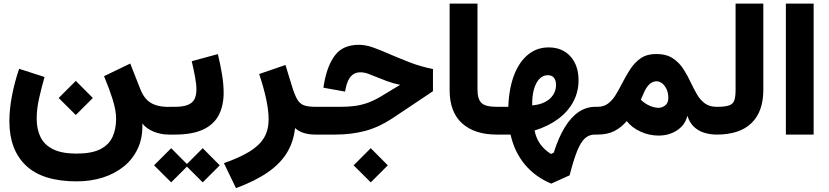

<svg xmlns="http://www.w3.org/2000/svg" viewBox="-20 -729 4489 1040"><path d="M297.9 -198.2 390.6 -106 482.9 -198.2 390.6 -291ZM83.5 -356.4Q58.1 -280.8 44.4 -208Q30.8 -135.3 30.8 -72.3Q30.8 83 121.1 168.2Q211.4 253.4 395.5 253.4Q471.2 253.4 536.9 232.7Q602.5 211.9 651.6 171.9Q700.7 131.8 727.3 73.5Q753.9 15.1 751 -60.1Q773.4 -31.7 812.3 -15.9Q851.1 0 896 0H896.5V-149.9H896Q851.6 -149.9 821.5 -160.4Q791.5 -170.9 772 -192.4Q752.4 -213.9 739.7 -247.1L685.5 -384.8L543.5 -316.4Q571.3 -250.5 590.1 -190.9Q608.9 -131.3 608.9 -86.4Q608.9 -28.8 588.9 13.9Q568.8 56.6 522 79.8Q475.1 103 394.5 103Q315.9 103 268.3 79.8Q220.7 56.6 199.7 13.9Q178.7 -28.8 178.7 -86.9Q178.7 -139.6 192.4 -199.5Q206.1 -259.3 221.2 -312Z M985.4 166.5 1078.1 258.8 1170.4 166.5 1078.1 73.7ZM814.5 166.5 907.2 258.8 999.5 166.5 907.2 73.7ZM1160.2 -436 1018.6 -397.5Q1029.8 -349.1 1036.9 -310.8Q1043.9 -272.5 1043.9 -244.1Q1043.9 -211.9 1033 -191.2Q1022 -170.4 996.1 -160.4Q970.2 -150.4 925.8 -150.4H896.5Q886.2 -150.4 880.9 -135.3Q875.5 -120.1 875.5 -75.2Q875.5 -30.3 880.9 -15.1Q886.2 0 896.5 0H925.8Q1022.9 0 1081.3 -27.8Q1139.6 -55.7 1165.5 -106.7Q1191.4 -157.7 1191.4 -226.1Q1191.4 -271.5 1182.9 -324.2Q1174.3 -377 1160.2 -436Z M1383.8 -328.1Q1408.7 -253.9 1421.9 -191.4Q1435.1 -128.9 1435.1 -83Q1435.1 -25.9 1410.9 15.9Q1386.7 57.6 1333.5 90.8Q1280.3 124 1192.9 154.8L1258.3 290Q1361.3 252 1429.4 205.1Q1497.6 158.2 1533.9 98.9Q1570.3 39.6 1578.1 -35.2Q1598.1 -17.1 1626.2 -8.5Q1654.3 0 1689 0H1689.5V-150.4H1689Q1648.4 -150.4 1625.7 -158.9Q1603 -167.5 1588.9 -192.6Q1574.7 -217.8 1559.6 -268.1L1526.4 -377Z M1895.5 166.5 1988.3 258.8 2080.6 166.5 1988.3 73.7ZM1923.8 -486.3Q1838.9 -486.3 1796.1 -431.4Q1753.4 -376.5 1735.8 -278.8L1731.9 -253.9L1849.1 -232.9L1853 -252.4Q1861.8 -294.9 1881.3 -316.2Q1900.9 -337.4 1930.7 -337.4Q1952.1 -337.4 1973.4 -329.8Q1994.6 -322.3 2020 -311.5Q2045.9 -300.8 2076.9 -289.3Q2107.9 -277.8 2147.5 -269.5L2039.1 -204.1Q2003.4 -183.1 1970 -171.4Q1936.5 -159.7 1901.4 -155Q1866.2 -150.4 1824.2 -150.4H1689.5Q1679.2 -150.4 1674.1 -135.3Q1668.9 -120.1 1668.9 -75.2Q1668.9 -30.8 1674.1 -15.4Q1679.2 0 1689.5 0H1795.4Q1883.8 0 1958.3 -20Q2032.7 -40 2104.5 -87.4L2325.2 -234.9V-355Q2255.9 -369.1 2199 -391.4Q2142.1 -413.6 2093.3 -434.6Q2044.4 -456.1 2002.9 -471.2Q1961.4 -486.3 1923.8 -486.3Z M2415.5 -709.5V-241.2Q2415.5 -121.6 2483.2 -60.8Q2550.8 0 2671.4 0V-150.4Q2609.4 -150.4 2587.9 -171.4Q2566.4 -192.4 2566.4 -244.1V-709.5Z M2951.7 -472.2Q2887.7 -472.2 2839.8 -432.9Q2792 -393.6 2764.4 -321.5Q2736.8 -249.5 2733.4 -150.4H2671.4Q2660.6 -150.4 2655.8 -133.1Q2650.9 -115.7 2650.9 -75.7Q2650.9 -35.6 2655.8 -17.8Q2660.6 0 2671.4 0H2745.6Q2766.1 93.3 2822.3 161.1Q2878.4 229 2965.8 265.6L3065.4 220.7Q3086.9 136.7 3106.4 88.6Q3126 40.5 3148.4 20.3Q3170.9 0 3200.7 0H3216.8V-150.4H3203.6Q3156.2 -150.4 3114.7 -122.6Q3073.2 -94.7 3039.3 -39.6Q3005.4 15.6 2979.5 97.7L2964.4 105Q2928.2 82 2906.2 51.3Q2884.3 20.5 2875.5 -22Q2950.7 -45.4 3003.9 -85.2Q3057.1 -125 3085.4 -178.2Q3113.8 -231.4 3113.8 -293.9Q3113.8 -375 3069.8 -423.6Q3025.9 -472.2 2951.7 -472.2ZM2862.8 -158.2Q2861.8 -207 2871.8 -243.9Q2881.8 -280.8 2901.4 -301.3Q2920.9 -321.8 2947.3 -321.8Q2968.8 -321.8 2980.2 -308.1Q2991.7 -294.4 2991.7 -268.6Q2991.7 -238.3 2975.8 -214.4Q2960 -190.4 2930.9 -175.8Q2901.9 -161.1 2862.8 -158.2Z M3451.2 -188.5 3459 -207Q3471.7 -239.3 3484.4 -257.1Q3497.1 -274.9 3510 -281.7Q3522.9 -288.6 3537.1 -288.6Q3552.7 -288.6 3567.1 -277.1Q3581.5 -265.6 3590.8 -245.4Q3600.1 -225.1 3600.1 -198.7Q3600.1 -170.9 3583.3 -158Q3566.4 -145 3547.4 -145Q3524.9 -145 3499.5 -156Q3474.1 -167 3451.2 -188.5ZM3216.3 -150.4Q3206.1 -150.4 3200.9 -135.3Q3195.8 -120.1 3195.8 -75.2Q3195.8 -30.3 3200.9 -15.1Q3206.1 0 3216.3 0Q3270.5 0 3308.3 -19.5Q3346.2 -39.1 3375 -73.2Q3402.3 -37.6 3449.5 -16.1Q3496.6 5.4 3546.9 5.4Q3604.5 5.4 3647.7 -23.2Q3690.9 -51.8 3703.6 -102.1Q3714.4 -65.9 3737.8 -43.2Q3761.2 -20.5 3793.5 -10.3Q3825.7 0 3861.8 0H3862.3V-150.4H3861.8Q3823.2 -150.4 3798.1 -168.9Q3772.9 -187.5 3755.6 -217.3Q3738.3 -247.1 3722.2 -281.2Q3704.6 -319.8 3681.6 -355.2Q3658.7 -390.6 3623.8 -413.6Q3588.9 -436.5 3534.7 -436.5Q3483.9 -436.5 3450.4 -413.3Q3417 -390.1 3393.6 -353.8Q3370.1 -317.4 3349.6 -277.3Q3333 -244.6 3315.4 -215.6Q3297.9 -186.5 3274.2 -168.5Q3250.5 -150.4 3216.3 -150.4Z M3862.3 -150.4Q3852.5 -150.4 3846.9 -135.3Q3841.3 -120.1 3841.3 -75.2Q3841.3 -30.8 3846.9 -15.4Q3852.5 0 3862.3 0Q3986.8 0 4050.8 -62.5Q4114.7 -125 4114.7 -242.2V-709.5H3964.4V-242.2Q3964.4 -205.1 3957.5 -185.3Q3950.7 -165.5 3929 -158Q3907.2 -150.4 3862.3 -150.4Z M4387.2 0V-709.5H4236.8V0Z"/></svg>

Font: Estedad-FD-VF Thin
Style: Regular
Weight: 100
Designer: Amin Abedi
Version: Version 5.0